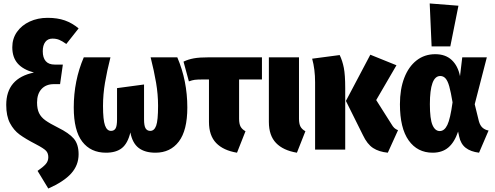

<svg xmlns="http://www.w3.org/2000/svg" viewBox="-20 -864 2857 1109"><path d="M434 -700 363 -610Q339 -627 322 -634Q305 -641 283 -641Q256 -641 241.5 -621.5Q227 -602 227 -568Q227 -531 244 -511Q261 -491 296 -491H343L327 -378H291Q246 -378 220 -350Q194 -322 194 -272Q194 -235 205.5 -211Q217 -187 242 -169Q267 -151 315 -127Q378 -96 406 -63.5Q434 -31 434 27Q434 90 391.5 137.5Q349 185 259 225L197 123Q229 101 244 84Q259 67 259 44Q259 21 246 7Q233 -7 187 -31Q127 -62 93 -87Q59 -112 37.5 -153Q16 -194 16 -258Q16 -412 176 -445Q113 -462 82 -497.5Q51 -533 51 -591Q51 -641 78 -679.5Q105 -718 151.5 -739.5Q198 -761 255 -761Q312 -761 354.5 -746Q397 -731 434 -700Z M1062 -243Q1062 -111 1013 -46.5Q964 18 878 18Q817 18 781 -9.5Q745 -37 733 -99Q718 -36 684.5 -9Q651 18 592 18Q504 18 455 -46Q406 -110 406 -243Q406 -398 464 -533H618Q598 -454 586.5 -386.5Q575 -319 575 -252Q575 -171 586.5 -139.5Q598 -108 621 -108Q639 -108 647.5 -122Q656 -136 656 -175V-355L812 -376V-175Q812 -137 821 -122.5Q830 -108 848 -108Q871 -108 882 -138Q893 -168 893 -253Q893 -319 881.5 -386.5Q870 -454 850 -533H1004Q1062 -398 1062 -243Z M1361 -405V-178Q1361 -149 1369.5 -133Q1378 -117 1398 -106L1349 18Q1270 5 1228.5 -38Q1187 -81 1187 -160V-405H1153Q1120 -405 1105 -403Q1090 -401 1071 -394L1040 -508Q1067 -521 1099.5 -527Q1132 -533 1191 -533H1493V-405Z M1707 -178Q1707 -149 1715.5 -133Q1724 -117 1744 -106L1695 18Q1616 5 1574.5 -38Q1533 -81 1533 -160V-533H1707Z M2153 -286 2241 -147Q2249 -133 2257.5 -125Q2266 -117 2279 -112L2220 18Q2169 13 2135 -9Q2101 -31 2076 -84L1978 -281L2119 -548L2270 -487ZM1974 -355V0H1800V-389Q1800 -464 1783 -525L1942 -546Q1958 -513 1966 -472Q1974 -431 1974 -355Z M2637 -424 2650 -533H2792L2722 -262L2746 -164Q2753 -139 2767 -126.5Q2781 -114 2802 -110L2747 18Q2698 12 2669.5 -10.5Q2641 -33 2632 -76L2626 -104Q2605 -42 2569.5 -12Q2534 18 2479 18Q2391 18 2340.5 -53Q2290 -124 2290 -262Q2290 -349 2315 -414Q2340 -479 2386 -515Q2432 -551 2494 -551Q2553 -551 2589 -517.5Q2625 -484 2637 -424ZM2463 -262Q2463 -177 2478 -142Q2493 -107 2520 -107Q2547 -107 2564 -142.5Q2581 -178 2594 -273Q2584 -333 2575 -365Q2566 -397 2553.5 -411Q2541 -425 2523 -425Q2463 -425 2463 -262ZM2462 -844 2628 -831 2581 -596H2473Z"/></svg>

Font: Fira Sans Condensed ExtraBold
Style: Regular
Weight: 800
Width: 3
Designer: Carrois Corporate & Edenspiekermann AG
Foundry: Carrois Corporate GbR & Edenspiekermann AG
Version: Version 4.203